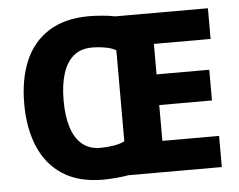

<svg xmlns="http://www.w3.org/2000/svg" viewBox="-52 -787 1070 860"><g transform="rotate(-5 483.0 -357.5)"><path d="M379 -725Q405 -725 439 -722Q473 -719 495 -714H912V-576H657V-439H894V-301H657V-140H912V0H492Q471 4 437.5 7Q404 10 378 10Q269 10 197.5 -36Q126 -82 90.5 -165Q55 -248 55 -359Q55 -470 90 -552Q125 -634 197 -679.5Q269 -725 379 -725ZM379 -584Q329 -584 296.5 -557Q264 -530 248 -479.5Q232 -429 232 -358Q232 -288 248 -237.5Q264 -187 296.5 -160Q329 -133 378 -133Q408 -133 438 -138Q468 -143 487 -153V-562Q470 -573 439.5 -578.5Q409 -584 379 -584Z"/></g></svg>

Font: Noto Sans Cham ExtraBold
Style: Regular
Weight: 800
Version: Version 2.002